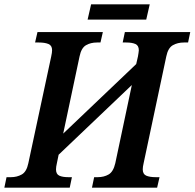

<svg xmlns="http://www.w3.org/2000/svg" viewBox="-50 -861 893 881"><path d="M-30 0 -20 -48H0Q28 -48 50 -60.5Q72 -73 80 -112L185 -602Q189 -620 189 -631Q189 -652 172.5 -659Q156 -666 128 -666H111L122 -714H422L411 -666H395Q366 -666 344.5 -653.5Q323 -641 315 -602L240 -248L575 -567L583 -602Q584 -610 585.5 -617.5Q587 -625 587 -630Q587 -652 571.5 -659Q556 -666 529 -666H513L523 -714H823L813 -666H794Q765 -666 743 -653.5Q721 -641 713 -602L609 -112Q605 -95 605 -84Q605 -62 621 -55Q637 -48 665 -48H682L671 0H372L382 -48H398Q427 -48 448.5 -60.5Q470 -73 479 -112L555 -471L219 -151L211 -112Q209 -104 208 -96.5Q207 -89 207 -84Q207 -62 222 -55Q237 -48 264 -48H280L270 0ZM352 -771 368 -841H637L621 -771Z"/></svg>

Font: Noto Serif SemiCondensed SemiBold
Style: Italic
Weight: 600
Width: 4
Italic angle: -12°
Designer: Monotype Design Team
Foundry: Monotype Imaging Inc.
Version: Version 2.014; ttfautohint (v1.8.4.7-5d5b)